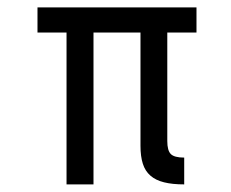

<svg xmlns="http://www.w3.org/2000/svg" viewBox="-20 -485 608 505"><path d="M155 0V-399.5H78.6V-465.5H496.8V-399.5H420V-114.1Q420 -89.1 429.3 -79.8Q438.6 -70.5 464.5 -70.5V0Q433.2 0 411.4 -5.5Q389.5 -10.9 375.7 -23Q361.8 -35 355.7 -54.3Q349.5 -73.6 349.5 -101.4V-399.5H225.9V0Z"/></svg>

Font: Spartan Med
Style: Regular
Weight: 500
Designer: Matt Bailey, Mirko Velimirovic
Foundry: Matt Bailey
Version: Version 1.005